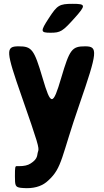

<svg xmlns="http://www.w3.org/2000/svg" viewBox="-20 -770 541 1003"><path d="M58 151C58 199 60 207 87 211C97 212 108 213 120 213C170 213 206 198 232 173C306 106 299 51 395 -225C490 -500 493 -528 425 -528C356 -528 344 -513 300 -364C256 -215 246 -215 202 -364C158 -513 146 -528 77 -528C8 -528 10 -504 94 -264C178 -23 186 3 179 21C172 39 181 58 140 84C125 94 105 98 79 98H69C59 97 58 102 58 151ZM235 -675C190 -606 191 -599 244 -599C296 -599 307 -606 369 -675C430 -743 429 -750 360 -750C290 -750 279 -743 235 -675Z"/></svg>

Font: Asimov Print
Style: A
Weight: 500
Designer: Google
Version: Version 2.000980: 2014